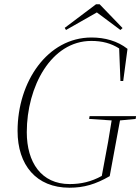

<svg xmlns="http://www.w3.org/2000/svg" viewBox="-20 -862 655 896"><path d="M62 -251C62 -92 149 14 304 14C372 14 426 -2 492 -40L540 -300L613 -307L615 -320H398L396 -307L501 -300C491 -234 479 -167 465 -95L455 -41C406 -14 358 -3 305 -3C173 -3 105 -104 105 -245C105 -457 218 -671 406 -671C457 -671 498 -660 536 -636L542 -484H555L575 -634C528 -671 469 -687 407 -687C202 -687 62 -481 62 -251ZM445 -842H428L282 -732L288 -722L432 -804L542 -722L552 -731Z"/></svg>

Font: Source Serif 4 Display Light
Style: Italic
Weight: 300
Italic angle: -12°
Designer: Frank Grießhammer
Foundry: Adobe Systems Incorporated
Version: Version 4.004;hotconv 1.0.117;makeotfexe 2.5.65602